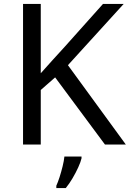

<svg xmlns="http://www.w3.org/2000/svg" viewBox="-20 -734 659 975"><path d="M619 0H513L260 -341L187 -277V0H97V-714H187V-362Q217 -396 248 -430Q279 -464 310 -498L503 -714H608L325 -403ZM394 70Q390 88 377.5 115.5Q365 143 348.5 171Q332 199 314 221H266V209Q274 192 282.5 165.5Q291 139 298 110.5Q305 82 307 61H394Z"/></svg>

Font: Noto Sans Test
Style: Regular
Weight: 400
Version: Version 1.002; ttfautohint (v1.8.4.7-5d5b)